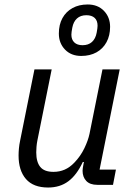

<svg xmlns="http://www.w3.org/2000/svg" viewBox="-20 -826 602 858"><path d="M134 -516H211L147 -198Q144 -183 143 -168.5Q142 -154 142 -145Q142 -102 160 -80Q178 -58 219 -58Q246 -58 269 -68Q292 -78 312 -99Q340 -128 357 -163.5Q374 -199 380 -228L438 -516H515L425 -68H498L485 0H415Q382 0 365.5 -17.5Q349 -35 349 -63Q349 -68 350 -75Q351 -82 353 -92L355 -102H350Q323 -44 285.5 -16Q248 12 195 12Q129 12 96 -26Q63 -64 63 -131Q63 -145 64.5 -162Q66 -179 70 -198ZM343 -576Q298 -576 270.5 -604.5Q243 -633 243 -676Q243 -716 259 -745Q275 -774 304 -790Q333 -806 372 -806Q417 -806 444.5 -777.5Q472 -749 472 -706Q472 -667 456 -637.5Q440 -608 411 -592Q382 -576 343 -576ZM349 -624Q375 -624 391 -638.5Q407 -653 412 -680Q414 -691 415 -698.5Q416 -706 416 -711Q416 -734 403 -746Q390 -758 366 -758Q340 -758 324 -743.5Q308 -729 303 -702Q301 -692 300 -684Q299 -676 299 -671Q299 -649 312 -636.5Q325 -624 349 -624Z"/></svg>

Font: IBM Plex Sans Var
Style: Italic
Weight: 400
Italic angle: -11.31°
Designer: Mike Abbink, Paul van der Laan, Pieter van Rosmalen
Foundry: Bold Monday
Version: Version 1.001